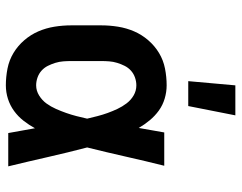

<svg xmlns="http://www.w3.org/2000/svg" viewBox="-102 -694 805 640"><g transform="rotate(90 300.0 -374.5)"><path d="M265 8Q237 8 209 2.5Q181 -3 157 -17.5Q133 -32 114.5 -53.5Q96 -75 85 -100.5Q74 -126 69.5 -154Q65 -182 65 -210V-310Q65 -338 69.5 -366Q74 -394 85 -419.5Q96 -445 114.5 -466.5Q133 -488 157 -502.5Q181 -517 209 -522.5Q237 -528 265 -528Q287 -528 309 -521.5Q331 -515 349 -502Q367 -489 381.5 -471.5Q396 -454 407 -435Q411 -456 414.5 -477.5Q418 -499 422 -520H533Q517 -456 502.5 -391.5Q488 -327 472 -263Q489 -198 504 -132Q519 -66 535 0H424Q420 -22 416 -44.5Q412 -67 408 -89Q397 -69 383 -51Q369 -33 350.5 -19.5Q332 -6 310 1Q288 8 265 8ZM265 -93Q283 -93 299 -103Q315 -113 325.5 -127.5Q336 -142 343.5 -159Q351 -176 357 -193Q363 -210 367.5 -227.5Q372 -245 376 -263Q372 -280 367.5 -297.5Q363 -315 357 -331.5Q351 -348 343.5 -364Q336 -380 325 -394.5Q314 -409 298.5 -418Q283 -427 265 -427Q252 -427 239 -422.5Q226 -418 216 -409Q206 -400 200 -388Q194 -376 190 -363Q186 -350 185 -336.5Q184 -323 184 -310V-210Q184 -197 185 -183.5Q186 -170 190 -157Q194 -144 200 -132Q206 -120 216 -111Q226 -102 239 -97.5Q252 -93 265 -93ZM251 -600 265 -757H365L334 -600Z"/></g></svg>

Font: Iosevka Book
Style: Bold
Weight: 700
Designer: Belleve Invis
Foundry: Belleve Invis
Version: Version 28.0.7; ttfautohint (v1.8.3)